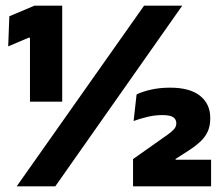

<svg xmlns="http://www.w3.org/2000/svg" viewBox="-20 -659 780 679"><path d="M86 -299.5V-525.5H81L9 -495L13 -601.5L102 -639H200V-299.5ZM39 0 489.5 -639H624.5L175.5 0ZM450.5 0V-96.5L542 -161Q560 -174 573.8 -183.5Q587.5 -193 595.5 -202.2Q603.5 -211.5 603.5 -222.5V-223.5Q603.5 -236.5 593 -244.2Q582.5 -252 553 -252Q527 -252 499.5 -245.2Q472 -238.5 452.5 -231L463 -325Q483 -335 514 -342Q545 -349 581.5 -349Q651.5 -349 687.5 -320.2Q723.5 -291.5 723.5 -242.5V-239Q723.5 -215 715.5 -196Q707.5 -177 690.8 -160.5Q674 -144 647 -126.5L601 -97V-80L545.5 -94H726.5V0Z"/></svg>

Font: Anek Gujarati Medium ExtraBold
Style: Regular
Weight: 800
Version: Version 1.003